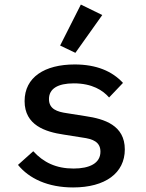

<svg xmlns="http://www.w3.org/2000/svg" viewBox="-20 -811 640 843"><path d="M429 -745 335 -791 244 -611 311 -579ZM301 12C442 12 528 -51 528 -155C528 -261 438 -289 356 -301L274 -314C231 -320 195 -332 195 -376C195 -421 233 -445 304 -445C385 -445 432 -414 459 -383L520 -447C473 -498 404 -528 308 -528C176 -528 88 -472 88 -367C88 -261 179 -232 260 -220L342 -207C386 -201 421 -189 421 -145C421 -94 373 -71 303 -71C226 -71 171 -98 126 -147L59 -87C108 -27 190 12 301 12Z"/></svg>

Font: IBM Plex Mono Medm
Style: Regular
Weight: 500
Monospace: yes
Designer: Mike Abbink, Paul van der Laan, Pieter van Rosmalen
Foundry: Bold Monday
Version: Version 2.004